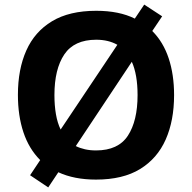

<svg xmlns="http://www.w3.org/2000/svg" viewBox="-20 -772 836 836"><path d="M738 -358Q738 -247 701.5 -164.5Q665 -82 590 -36Q515 10 398 10Q303 10 234 -22L190 44L111 -9L155 -75Q106 -124 82 -196Q58 -268 58 -359Q58 -470 94.5 -552Q131 -634 206.5 -679.5Q282 -725 399 -725Q449 -725 491 -716.5Q533 -708 567 -691L608 -752L686 -701L643 -637Q691 -589 714.5 -518Q738 -447 738 -358ZM579 -358Q579 -447 554 -503L310 -136Q328 -127 350 -122Q372 -117 398 -117Q495 -117 537 -181.5Q579 -246 579 -358ZM217 -358Q217 -313 223.5 -275Q230 -237 244 -208L491 -577Q452 -599 399 -599Q303 -599 260 -535Q217 -471 217 -358Z"/></svg>

Font: Noto Sans Adlam Unjoined
Style: Bold
Weight: 700
Version: Version 3.001